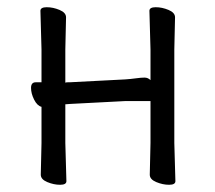

<svg xmlns="http://www.w3.org/2000/svg" viewBox="-20 -504 595 532"><path d="M395 -20 397 -108V-224H328L174 -216L161 -215V-108L164 -2Q164 8 146.5 8Q129 8 111 0.5Q93 -7 93 -20L95 -108V-208Q83 -211 74.5 -228Q66 -245 66 -260.5Q66 -276 79 -276H95V-367L92 -474Q92 -484 109.5 -484Q127 -484 145 -476.5Q163 -469 163 -456L161 -367V-275Q164 -276 168 -276H173L327 -284Q342 -285 356.5 -287Q371 -289 380.5 -289Q390 -289 397 -282V-367L394 -474Q394 -484 411.5 -484Q429 -484 447 -476.5Q465 -469 465 -456L463 -367V-108L466 -2Q466 8 448.5 8Q431 8 413 0.5Q395 -7 395 -20Z"/></svg>

Font: LXGW WenKai
Style: Regular
Weight: 400
Designer: LXGW / Fontworks Inc.
Foundry: LXGW / Fontworks Inc.
Version: Version 1.520; June 14, 2025